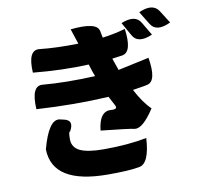

<svg xmlns="http://www.w3.org/2000/svg" viewBox="-96 -954 1192 1133"><g transform="rotate(-10 500.0 -387.5)"><path d="M694 -790Q781 -826 813 -770L859 -692Q770 -653 739 -710L694 -790ZM808 -835Q894 -874 929 -820L977 -744Q889 -702 856 -757L808 -835ZM692 -390Q735 -308 781 -264Q710 -155 663 -162Q633 -169 462 -187Q474 -302 545 -296Q586 -293 573 -318L543 -375Q338 -363 111 -377Q103 -519 172 -513Q309 -501 486 -509L474 -542Q464 -571 461 -583Q303 -576 128 -593Q120 -731 191 -723Q291 -712 422 -715Q410 -753 392 -806Q554 -823 562 -764Q558 -786 570 -725Q641 -734 707 -753Q726 -615 668 -602Q678 -603 604 -593L629 -521L815 -561Q839 -418 780 -405Q777 -403 692 -390ZM257 -289Q321 -277 284 -213Q275 -216 275 -168Q275 -118 322 -96Q369 -75 462 -75Q608 -75 720 -97Q711 57 647 65Q590 76 462 76Q129 76 125 -134Q171 -305 235 -294Z"/></g></svg>

Font: Swei Half Moon CJK SC
Style: Black
Weight: 900
Version: Version 2.071